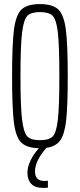

<svg xmlns="http://www.w3.org/2000/svg" viewBox="-20 -716 390 938"><path d="M207 6Q151 69 151 122Q151 168 197 168L214 167V201Q205 202 191 202Q151 202 132.5 182Q114 162 114 128Q114 100 129 68.5Q144 37 170 8Q111 7 84 -19.5Q57 -46 48 -117Q39 -188 39 -344Q39 -502 48.5 -573Q58 -644 85.5 -670Q113 -696 175 -696Q237 -696 264.5 -670Q292 -644 301.5 -573Q311 -502 311 -344Q311 -200 303.5 -130.5Q296 -61 274.5 -30.5Q253 0 207 6ZM175 -31Q218 -31 236.5 -48.5Q255 -66 262.5 -130Q270 -194 270 -344Q270 -494 262.5 -558Q255 -622 236.5 -639.5Q218 -657 175 -657Q133 -657 114.5 -639.5Q96 -622 88 -557.5Q80 -493 80 -344Q80 -195 88 -130.5Q96 -66 114.5 -48.5Q133 -31 175 -31Z"/></svg>

Font: Saira Ultra Condensed ExLight
Style: Regular
Weight: 200
Width: 1
Designer: Hector Gatti with collaboration of the Omnibus-Type team
Foundry: Omnibus-Type
Version: Version 1.001; ttfautohint (v1.8)